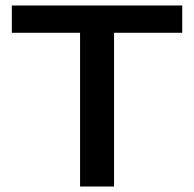

<svg xmlns="http://www.w3.org/2000/svg" viewBox="-20 -680 707 700"><path d="M271.9 0V-560.5H23.1V-660H644.4V-560.5H395.8V0Z"/></svg>

Font: Panamera Thin
Style: Regular
Weight: 100
Designer: Bastien Sozeau
Foundry: NBR — Bastien Sozeau
Version: Version 3.003;gftools[0.9.33]